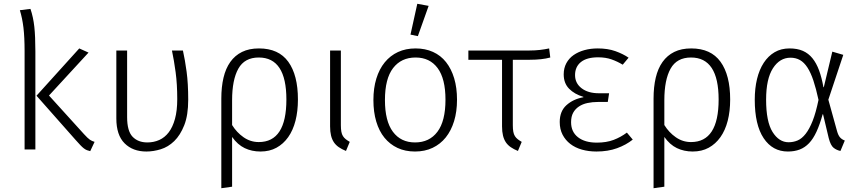

<svg xmlns="http://www.w3.org/2000/svg" viewBox="-20 -790 4521 1015"><path d="M448 -512 239 -285 424 -81Q444 -59 455 -51.5Q466 -44 480 -40L457 9Q448 7 440 4Q432 1 423.5 -5.5Q415 -12 404.5 -23Q394 -34 379 -51L173 -284L399 -534ZM141 -743Q156 -699 161.5 -648Q167 -597 167 -518V0H110V-520Q110 -593 104 -643.5Q98 -694 85 -736Z M947 -523Q958 -474 966.5 -411Q975 -348 975 -263Q975 -181 954 -128Q933 -75 901 -44Q869 -13 830 -1Q791 11 754 11Q682 11 638.5 -32.5Q595 -76 595 -164V-523H652V-171Q652 -97 681 -67Q710 -37 759 -37Q793 -37 822 -50Q851 -63 872 -90.5Q893 -118 905 -161.5Q917 -205 917 -266Q917 -345 908.5 -408Q900 -471 889 -523Z M1150 -269Q1150 -330 1161.5 -379Q1173 -428 1197.5 -462.5Q1222 -497 1259.5 -515.5Q1297 -534 1349 -534Q1453 -534 1504 -463.5Q1555 -393 1555 -264Q1555 -202 1542 -151.5Q1529 -101 1503.5 -65Q1478 -29 1441.5 -9Q1405 11 1357 11Q1311 11 1273.5 -7Q1236 -25 1207 -66V197L1150 205ZM1207 -129Q1231 -90 1267.5 -64.5Q1304 -39 1348 -39Q1494 -39 1494 -264Q1494 -486 1348 -486Q1273 -486 1240 -427Q1207 -368 1207 -260Z M1782 -523V-128Q1782 -108 1784.5 -94Q1787 -80 1793 -70.5Q1799 -61 1808 -54Q1817 -47 1829 -40L1809 8Q1787 -1 1771 -12Q1755 -23 1745 -38Q1735 -53 1730 -73.5Q1725 -94 1725 -122V-523Z M1954 -261Q1954 -324 1969.5 -374.5Q1985 -425 2014 -460.5Q2043 -496 2084 -515Q2125 -534 2177 -534Q2228 -534 2269 -515.5Q2310 -497 2338 -461.5Q2366 -426 2381 -376Q2396 -326 2396 -263Q2396 -200 2380.5 -149.5Q2365 -99 2336.5 -63.5Q2308 -28 2267 -8.5Q2226 11 2174 11Q2122 11 2081.5 -8Q2041 -27 2012.5 -62Q1984 -97 1969 -147.5Q1954 -198 1954 -261ZM2177 -486Q2101 -486 2058 -430Q2015 -374 2015 -261Q2015 -150 2057 -93.5Q2099 -37 2174 -37Q2250 -37 2292.5 -93.5Q2335 -150 2335 -263Q2335 -374 2293.5 -430Q2252 -486 2177 -486ZM2150 -607 2186 -770 2246 -759 2189 -599Z M2691 -474V-128Q2691 -108 2693.5 -94Q2696 -80 2702 -70.5Q2708 -61 2717 -54Q2726 -47 2738 -40L2718 8Q2696 -1 2680 -12Q2664 -23 2654 -38Q2644 -53 2639 -73.5Q2634 -94 2634 -122V-474H2456V-523H2778Q2808 -523 2834 -526Q2860 -529 2883 -534L2889 -486Q2845 -474 2780 -474Z M3272 -448Q3244 -465 3213 -476Q3182 -487 3142 -487Q3082 -487 3051 -462Q3020 -437 3020 -393Q3020 -350 3054.5 -323.5Q3089 -297 3146 -297H3200L3193 -251H3141Q3112 -251 3086 -245.5Q3060 -240 3040.5 -227Q3021 -214 3010 -194Q2999 -174 2999 -144Q2999 -93 3035.5 -64.5Q3072 -36 3135 -36Q3186 -36 3224 -50.5Q3262 -65 3294 -89L3325 -52Q3290 -24 3242 -6.5Q3194 11 3133 11Q3092 11 3056.5 1Q3021 -9 2995 -29Q2969 -49 2954 -78Q2939 -107 2939 -145Q2939 -202 2974.5 -234Q3010 -266 3064 -276V-278Q3017 -292 2988.5 -321Q2960 -350 2960 -397Q2960 -430 2974 -456Q2988 -482 3012.5 -499Q3037 -516 3069.5 -525Q3102 -534 3140 -534Q3193 -534 3233.5 -519.5Q3274 -505 3303 -485Z M3435 -269Q3435 -330 3446.5 -379Q3458 -428 3482.5 -462.5Q3507 -497 3544.5 -515.5Q3582 -534 3634 -534Q3738 -534 3789 -463.5Q3840 -393 3840 -264Q3840 -202 3827 -151.5Q3814 -101 3788.5 -65Q3763 -29 3726.5 -9Q3690 11 3642 11Q3596 11 3558.5 -7Q3521 -25 3492 -66V197L3435 205ZM3492 -129Q3516 -90 3552.5 -64.5Q3589 -39 3633 -39Q3779 -39 3779 -264Q3779 -486 3633 -486Q3558 -486 3525 -427Q3492 -368 3492 -260Z M4329 -186Q4314 -132 4296.5 -94Q4279 -56 4257 -33Q4235 -10 4207.5 0.5Q4180 11 4145 11Q4064 11 4017 -59.5Q3970 -130 3970 -263Q3970 -323 3982 -372.5Q3994 -422 4017.5 -458Q4041 -494 4075 -514Q4109 -534 4154 -534Q4195 -534 4224.5 -521Q4254 -508 4275 -482Q4296 -456 4310 -418Q4324 -380 4333 -329H4335L4380 -517L4438 -500L4359 -263L4405 -97Q4411 -75 4420.5 -64Q4430 -53 4446 -47L4423 8Q4403 4 4387 -8.5Q4371 -21 4361 -60L4331 -186ZM4159 -485Q4102 -485 4066 -429Q4030 -373 4030 -263Q4030 -147 4064 -92.5Q4098 -38 4149 -38Q4174 -38 4196.5 -47.5Q4219 -57 4239 -82.5Q4259 -108 4276 -151Q4293 -194 4307 -262Q4294 -322 4280 -364Q4266 -406 4248.5 -433Q4231 -460 4209 -472.5Q4187 -485 4159 -485Z"/></svg>

Font: Jldddboxgfspflltxgxzjzlszac
Style: Regular
Weight: 300
Designer: Carrois Corporate & Edenspiekermann
Foundry: Carrois Corporate GbR & Edenspiekermann AG
Version: Version 2.001